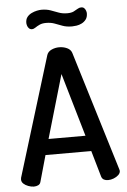

<svg xmlns="http://www.w3.org/2000/svg" viewBox="-62 -991 685 1036"><g transform="rotate(-5 280.5 -473.5)"><path d="M79 0Q65 0 49 -6Q33 -12 23 -21.5Q13 -31 13 -44Q13 -47 14 -53L213 -701Q219 -719 238.5 -728Q258 -737 280 -737Q303 -737 322.5 -728Q342 -719 348 -701L546 -53Q548 -47 548 -44Q548 -32 537.5 -22Q527 -12 511.5 -6Q496 0 481 0Q468 0 458.5 -5Q449 -10 445 -22L404 -164H156L116 -22Q113 -10 102.5 -5Q92 0 79 0ZM180 -249H380L280 -592ZM360 -843Q330 -843 308.5 -851Q287 -859 267 -866.5Q247 -874 221 -874Q200 -874 186 -867.5Q172 -861 162 -854Q152 -847 143 -847Q133 -847 126.5 -853.5Q120 -860 117.5 -869Q115 -878 115 -883Q115 -903 124.5 -915Q134 -927 148.5 -934Q163 -941 177.5 -944Q192 -947 202 -947Q230 -947 251 -939.5Q272 -932 293 -924Q314 -916 340 -916Q362 -916 375 -922.5Q388 -929 397.5 -935Q407 -941 417 -941Q428 -941 434 -934.5Q440 -928 442.5 -920Q445 -912 445 -907Q445 -886 435.5 -873.5Q426 -861 412 -854Q398 -847 383.5 -845Q369 -843 360 -843Z"/></g></svg>

Font: Dosis ExtraLight SemiBold
Style: Regular
Weight: 600
Version: Version 3.001; ttfautohint (v1.8.2)